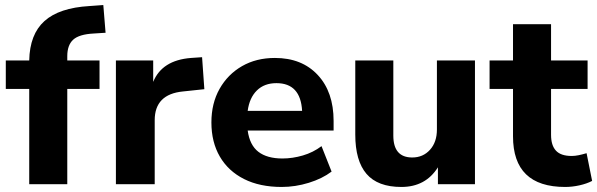

<svg xmlns="http://www.w3.org/2000/svg" viewBox="-20 -731 2370 762"><path d="M96 0V-378H3V-491H96Q98 -595 156.5 -647.5Q215 -700 335 -707L390 -711L399 -601L352 -598Q294 -595 270.5 -573.5Q247 -552 247 -508V-491H375V-378H247V0Z M440 0V-491H588V-406Q623 -492 738 -501L782 -504L791 -377L706 -368Q594 -357 594 -254V0Z M1098 11Q1011 11 948.5 -20.5Q886 -52 852.5 -109.5Q819 -167 819 -245Q819 -321 851.5 -378.5Q884 -436 940.5 -468.5Q997 -501 1071 -501Q1178 -501 1241 -433.5Q1304 -366 1304 -251V-213H963Q971 -155 1005.5 -128.5Q1040 -102 1101 -102Q1141 -102 1182 -114Q1223 -126 1256 -151L1296 -50Q1259 -22 1205.5 -5.5Q1152 11 1098 11ZM1077 -401Q1029 -401 999.5 -372Q970 -343 963 -291H1179Q1173 -401 1077 -401Z M1573 11Q1479 11 1434.5 -41Q1390 -93 1390 -197V-491H1541V-193Q1541 -106 1616 -106Q1659 -106 1686.5 -136.5Q1714 -167 1714 -217V-491H1865V0H1718V-67Q1669 11 1573 11Z M2223 11Q2016 11 2016 -190V-378H1923V-491H2016V-635H2167V-491H2312V-378H2167V-196Q2167 -154 2186.5 -133Q2206 -112 2249 -112Q2262 -112 2276.5 -115Q2291 -118 2308 -123L2330 -13Q2309 -2 2280 4.5Q2251 11 2223 11Z"/></svg>

Font: Nunito Sans ExtraBold
Style: Regular
Weight: 800
Designer: Vernon Adams
Foundry: Vernon Adams
Version: Version 3.101; ttfautohint (v1.8.4.7-5d5b);gftools[0.9.27]